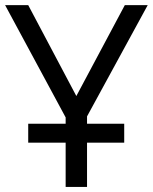

<svg xmlns="http://www.w3.org/2000/svg" viewBox="-20 -734 600 754"><path d="M279.8 -356.9 470.2 -713.9H560.1L321.8 -276.9V-248H467.8V-173.8H321.8V0H237.8V-173.8H90.8V-248H237.8V-272.9L0 -713.9H90.8Z"/></svg>

Font: HunimalSansv1.5
Style: Regular
Weight: 400
Foundry: Ascender Corporation
Version: Version 1.10